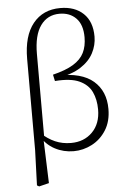

<svg xmlns="http://www.w3.org/2000/svg" viewBox="-64 -846 728 1095"><g transform="rotate(-5 300.0 -298.5)"><path d="M103 196 110 -5V-527Q110 -659 167 -729.5Q224 -800 323 -800Q406 -800 455 -753.5Q504 -707 504 -621Q504 -572 480.5 -527Q457 -482 406.5 -449.5Q356 -417 276 -405V-418Q413 -421 480 -363Q547 -305 547 -203Q547 -132 515.5 -82Q484 -32 434 -6Q384 20 329 20Q271 20 221 -6.5Q171 -33 139 -88H137L146 -101Q186 -64 227.5 -46Q269 -28 318 -28Q393 -28 440.5 -76Q488 -124 488 -205Q488 -262 467.5 -305.5Q447 -349 397 -372Q347 -395 257 -388L249 -425Q323 -443 366.5 -469.5Q410 -496 428.5 -533.5Q447 -571 447 -622Q447 -694 411 -731Q375 -768 316 -768Q247 -768 207.5 -713Q168 -658 168 -551V-74L163 -66L172 189L115 203Z"/></g></svg>

Font: Noto Serif HK ExtraLight
Style: Regular
Weight: 200
Designer: Ryoko NISHIZUKA 西塚涼子 (kana & ideographs); Frank Grießhammer (Latin, Greek & Cyrillic); Wenlong ZHANG 张文龙 (bopomofo); San
Foundry: Adobe
Version: Version 2.002-H1;hotconv 1.1.0;makeotfexe 2.6.0